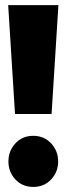

<svg xmlns="http://www.w3.org/2000/svg" viewBox="-20 -716 262 756"><path d="M210 -695.8 183.1 -267.1H39.1L12.2 -695.8ZM209 -80.1Q209 -39.1 181.4 -9.5Q153.8 20 110.8 20Q67.9 20 40.5 -9.5Q13.2 -39.1 13.2 -80.1Q13.2 -121.6 40.5 -151.4Q67.9 -181.2 110.8 -181.2Q153.8 -181.2 181.4 -151.4Q209 -121.6 209 -80.1Z"/></svg>

Font: Fira Sans Compressed Heavy
Style: Regular
Weight: 900
Width: 1
Designer: Carrois Corporate & Edenspiekermann AG
Foundry: Carrois Corporate GbR & Edenspiekermann AG
Version: Version 4.203;PS 004.203;hotconv 1.0.88;makeotf.lib2.5.64775